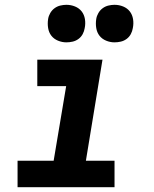

<svg xmlns="http://www.w3.org/2000/svg" viewBox="-20 -778 640 798"><path d="M53 0V-110H203L255 -420H135V-530H406L337 -110H456V0ZM456 -602Q438 -602 421 -609Q404 -616 393.5 -629.5Q383 -643 380 -661.5Q377 -680 380 -699Q382 -712 389 -724Q396 -736 407 -744Q418 -752 431 -755Q444 -758 456 -758Q475 -758 492 -751Q509 -744 519.5 -730.5Q530 -717 533 -698.5Q536 -680 532 -661Q530 -648 523.5 -636Q517 -624 506 -616Q495 -608 482 -605Q469 -602 456 -602ZM256 -602Q238 -602 221 -609Q204 -616 193.5 -629.5Q183 -643 180 -661.5Q177 -680 180 -699Q182 -712 189 -724Q196 -736 207 -744Q218 -752 231 -755Q244 -758 256 -758Q275 -758 292 -751Q309 -744 319.5 -730.5Q330 -717 333 -698.5Q336 -680 332 -661Q330 -648 323.5 -636Q317 -624 306 -616Q295 -608 282 -605Q269 -602 256 -602Z"/></svg>

Font: Iosevka Curly Slab XBdExObl
Style: Regular
Weight: 800
Width: 7
Italic angle: -9°
Monospace: yes
Designer: Belleve Invis
Foundry: Belleve Invis
Version: Version 11.1.0; ttfautohint (v1.8.3)